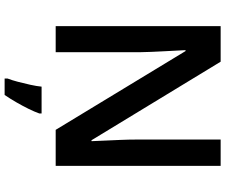

<svg xmlns="http://www.w3.org/2000/svg" viewBox="-92 -662 975 831"><g transform="rotate(90 395.5 -246.5)"><path d="M698 0H542L201 -562H197Q199 -518 202 -466.5Q205 -415 206 -363V0H93V-714H247L587 -155H591Q590 -181 588.5 -213.5Q587 -246 585.5 -281Q584 -316 584 -348V-714H698ZM471 71Q464 91 451.5 116.5Q439 142 423.5 169Q408 196 391 221H320V208Q327 190 334 163.5Q341 137 347 109.5Q353 82 355 61H471Z"/></g></svg>

Font: Noto Sans New Tai Lue SemiBold
Style: Regular
Weight: 600
Version: Version 2.003